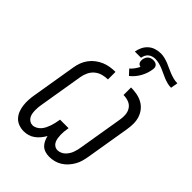

<svg xmlns="http://www.w3.org/2000/svg" viewBox="-292 -1188 1334 1334"><g transform="rotate(45 375.0 -520.5)"><path d="M443 8Q422 8 402.5 2Q383 -4 369 -17Q355 -30 346.5 -48Q338 -66 333 -86Q322 -66 307.5 -48.5Q293 -31 274.5 -17.5Q256 -4 235 2Q214 8 193 8Q166 8 142 -1Q118 -10 101.5 -28Q85 -46 76 -69.5Q67 -93 64 -119Q61 -145 62.5 -171.5Q64 -198 69 -225L123 -550Q127 -576 136.5 -601.5Q146 -627 162.5 -649.5Q179 -672 201.5 -689Q224 -706 249 -716.5Q274 -727 300 -731Q326 -735 352 -735V-661Q327 -661 301 -654Q275 -647 254 -630Q233 -613 221 -588Q209 -563 205 -538L151 -213Q148 -197 146.5 -181.5Q145 -166 145.5 -150.5Q146 -135 148.5 -120.5Q151 -106 158.5 -93.5Q166 -81 178.5 -73Q191 -65 206 -65Q222 -65 238 -73.5Q254 -82 265.5 -95.5Q277 -109 284.5 -124.5Q292 -140 297.5 -156Q303 -172 306.5 -188Q310 -204 313 -221L314 -228H398L397 -221Q394 -204 392.5 -188Q391 -172 391.5 -156Q392 -140 394.5 -124.5Q397 -109 403.5 -95.5Q410 -82 423 -73.5Q436 -65 452 -65Q467 -65 481.5 -71.5Q496 -78 507 -88.5Q518 -99 526.5 -112.5Q535 -126 540 -140Q545 -154 548.5 -168.5Q552 -183 554 -197L608 -522Q613 -549 610.5 -575.5Q608 -602 594 -622.5Q580 -643 556 -652Q532 -661 505 -661V-735Q535 -735 564 -729.5Q593 -724 617.5 -710.5Q642 -697 659.5 -675.5Q677 -654 686 -627Q695 -600 695 -570Q695 -540 690 -510L636 -185Q632 -161 625.5 -137.5Q619 -114 606.5 -92Q594 -70 576.5 -50.5Q559 -31 537 -17.5Q515 -4 491 2Q467 8 443 8ZM347 -930Q351 -954 362 -977Q373 -1000 392 -1017Q411 -1034 435.5 -1041.5Q460 -1049 484 -1049Q505 -1049 524.5 -1044Q544 -1039 562.5 -1031.5Q581 -1024 598.5 -1015.5Q616 -1007 634.5 -1000Q653 -993 672 -988Q691 -983 712 -983L703 -930Q683 -930 664.5 -935Q646 -940 628 -947Q610 -954 593.5 -962.5Q577 -971 559 -978Q541 -985 522.5 -990Q504 -995 484 -995Q471 -995 457.5 -991Q444 -987 433 -978Q422 -969 416 -956Q410 -943 408 -930ZM438 -781 403 -819Q418 -832 429.5 -848Q441 -864 450 -882Q442 -884 436 -888Q430 -892 426.5 -899Q423 -906 422.5 -914Q422 -922 423 -930Q425 -940 429.5 -949.5Q434 -959 442 -966Q450 -973 460.5 -976Q471 -979 481 -979Q491 -979 500.5 -976Q510 -973 516 -966Q522 -959 523.5 -949.5Q525 -940 523 -930Q520 -909 513 -888.5Q506 -868 495.5 -849Q485 -830 470.5 -812.5Q456 -795 438 -781Z"/></g></svg>

Font: Iosevka Aile
Style: Italic
Weight: 400
Italic angle: -9°
Designer: Belleve Invis
Foundry: Belleve Invis
Version: Version 28.0.1; ttfautohint (v1.8.4)